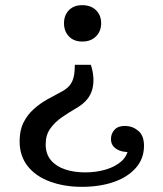

<svg xmlns="http://www.w3.org/2000/svg" viewBox="-20 -543 633 744"><path d="M467 -55Q495 -54 516.5 -35.5Q538 -17 538 22Q538 72 506 108Q474 144 420 162.5Q366 181 297 181Q229 181 173.5 160.5Q118 140 87 100.5Q56 61 56 4L157 16Q157 54 177.5 78Q198 102 232.5 113.5Q267 125 310 125Q353 125 390 114Q427 103 451 81.5Q475 60 478 26L487 46Q453 48 431.5 34.5Q410 21 410 -4Q410 -26 424.5 -41Q439 -56 467 -55ZM332 -292Q349 -240 337.5 -196.5Q326 -153 276 -124Q248 -108 220.5 -89Q193 -70 175 -45Q157 -20 157 16L56 4Q56 -38 71 -68Q86 -98 110.5 -120Q135 -142 163.5 -158Q192 -174 219 -188Q241 -200 251.5 -214Q262 -228 266 -247Q270 -266 270 -292ZM299 -523Q332 -523 352 -503.5Q372 -484 372 -453Q372 -422 352 -402Q332 -382 299 -382Q266 -382 247 -402Q228 -422 228 -453Q228 -484 247 -503.5Q266 -523 299 -523Z"/></svg>

Font: Montagu Slab 24pt
Style: Regular
Weight: 400
Designer: Florian Karsten
Foundry: Florian Karsten
Version: Version 1.000